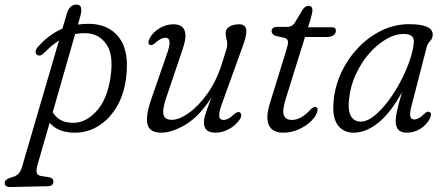

<svg xmlns="http://www.w3.org/2000/svg" viewBox="-99 -554 1890 814"><path d="M88.5 -330Q71.5 -312.5 58 -321.5Q50.5 -326.5 52 -336.5Q53.5 -346.5 62.5 -356Q109 -408.5 165.5 -432.5L184 -494.5Q195 -534.5 225.5 -534.5Q255 -534.5 241.5 -485.5L231.5 -450Q256 -453.5 283 -453Q364.5 -450.5 407.2 -393Q450 -335.5 435.5 -223Q426 -149.5 393.2 -96.8Q360.5 -44 313 -16.8Q265.5 10.5 212 8.5Q145.5 6.5 111.5 -33.5L59 148.5Q54.5 165 56.5 177.2Q58.5 189.5 76.5 192.5L107 197Q127.5 200.5 127.5 215Q128 235 103 235.5L-54 239Q-79 239.5 -79 221.5Q-79 207.5 -57 200Q-32.5 194 -22.2 184.2Q-12 174.5 -6 155L151 -382Q119.5 -362.5 88.5 -330ZM206 -33.5Q262 -30.5 309.5 -82.2Q357 -134 370 -230.5Q383 -320.5 352.8 -365.2Q322.5 -410 270 -413Q244 -414.5 219.5 -409.5L124.5 -78Q137 -57.5 156.8 -46Q176.5 -34.5 206 -33.5Z M917 -78Q923 -75 923.5 -66.2Q924 -57.5 918 -48.5Q902 -23.5 873.2 -7.5Q844.5 8.5 815 8.5Q765.5 8.5 765.5 -35Q765.5 -51 773 -73.5Q780.5 -96 797.5 -140.5Q744.5 -59 687 -25.2Q629.5 8.5 585 8.5Q533 8.5 525.8 -29.2Q518.5 -67 543 -135.5L610 -329Q633 -394 602.5 -394Q583 -394 560 -372.5Q545 -359 537.5 -363.5Q523.5 -369.5 536.5 -393.5Q550 -418 577.8 -434.5Q605.5 -451 636 -451Q711.5 -451 675.5 -345.5L606 -140.5Q588 -88 594.5 -67Q601 -46 629 -46Q660 -46 700.8 -74.5Q741.5 -103 779.5 -155.8Q817.5 -208.5 841 -281.5Q855.5 -325.5 860 -341.8Q864.5 -358 864.5 -367.5Q864.5 -378.5 861 -389.5Q857.5 -400.5 857.5 -413.5Q857.5 -431 873.8 -441Q890 -451 915.5 -451Q940 -451 944.5 -430.2Q949 -409.5 931.5 -362L843 -117Q828.5 -77.5 830.2 -61.5Q832 -45.5 849 -45.5Q858 -45.5 868.5 -50.8Q879 -56 893.5 -70Q909 -82.5 917 -78Z M1108.5 -393 1069.5 -402Q1052.5 -408.5 1052.5 -421.5Q1052.5 -440 1077.5 -440H1120Q1138 -440 1149.5 -455.5L1184.5 -513.5Q1194.5 -529 1209 -529Q1225.5 -529 1225.5 -511.5Q1225.5 -499.5 1218 -474L1207 -438.5H1308.5Q1325 -438.5 1325 -424.5Q1325 -411 1314 -404Q1303 -397 1285.5 -397H1194L1113 -137Q1096.5 -85 1104.5 -65.2Q1112.5 -45.5 1138 -45.5Q1177.5 -45.5 1217 -89Q1229.5 -102 1238.5 -100.5Q1250 -99 1246.5 -82.5Q1241.5 -61.5 1220 -40.5Q1198.5 -19.5 1167.2 -5.5Q1136 8.5 1102 8.5Q1054.5 8.5 1040.5 -24.5Q1026.5 -57.5 1045.5 -117L1113.5 -337Q1122.5 -365 1122 -376.8Q1121.5 -388.5 1108.5 -393Z M1645 -102.5Q1637.5 -73.5 1640.5 -60.5Q1643.5 -47.5 1657.5 -47.5Q1676 -47.5 1699.5 -71Q1713 -84 1721.5 -79.5Q1734 -74 1723 -50.5Q1709.5 -25 1683.5 -8.2Q1657.5 8.5 1626 8.5Q1578.5 8.5 1578.5 -40.5Q1578.5 -57 1583.8 -82Q1589 -107 1605.5 -163.5Q1558 -77 1505.5 -34.2Q1453 8.5 1400.5 8.5Q1356 8.5 1332.2 -24.8Q1308.5 -58 1315.5 -127Q1321 -188.5 1348 -246.5Q1375 -304.5 1418.8 -350.8Q1462.5 -397 1518 -424.2Q1573.5 -451.5 1635 -451.5Q1737.5 -451.5 1735.5 -406Q1735 -390.5 1724.8 -380.2Q1714.5 -370 1710 -354.5ZM1381 -135Q1375 -85.5 1388.8 -62Q1402.5 -38.5 1429.5 -38.5Q1457 -38.5 1487.2 -62.5Q1517.5 -86.5 1546.8 -125.5Q1576 -164.5 1600 -210.2Q1624 -256 1638.8 -300Q1653.5 -344 1655.5 -377Q1657 -410 1613 -410Q1575.5 -410 1537 -387.2Q1498.5 -364.5 1465 -325.8Q1431.5 -287 1409 -237.8Q1386.5 -188.5 1381 -135Z"/></svg>

Font: Fraunces 72pt SuperSoft Light
Style: Italic
Weight: 300
Italic angle: -16°
Version: Version 1.000;[b76b70a41]